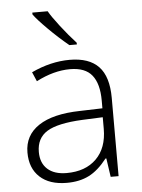

<svg xmlns="http://www.w3.org/2000/svg" viewBox="-54 -809 639 863"><g transform="rotate(-5 265.0 -378.0)"><path d="M411.1 0 398.9 -84H395Q355 -32.7 312.7 -11.5Q270.5 9.8 212.9 9.8Q134.8 9.8 91.3 -30.3Q47.9 -70.3 47.9 -141.1Q47.9 -218.8 112.5 -261.7Q177.2 -304.7 299.8 -307.1L400.9 -310.1V-345.2Q400.9 -420.9 370.1 -459.5Q339.4 -498 271 -498Q197.3 -498 118.2 -457L100.1 -499Q187.5 -540 272.9 -540Q360.4 -540 403.6 -494.6Q446.8 -449.2 446.8 -353V0ZM215.8 -34.2Q300.8 -34.2 349.9 -82.8Q398.9 -131.3 398.9 -217.8V-270L306.2 -266.1Q194.3 -260.7 146.7 -231.2Q99.1 -201.7 99.1 -139.2Q99.1 -89.4 129.6 -61.8Q160.2 -34.2 215.8 -34.2ZM311.5 -606H277.8Q231 -644.5 185.8 -689.7Q140.6 -734.9 124.5 -757.8V-766.1H193.8Q206.5 -742.7 241.9 -696.8Q277.3 -650.9 311.5 -613.8Z"/></g></svg>

Font: Zoram GWebM Light
Style: Regular
Weight: 300
Foundry: Ascender Corporation
Version: Version 1.000